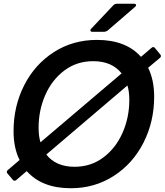

<svg xmlns="http://www.w3.org/2000/svg" viewBox="-20 -987 875 1020"><path d="M831 -698Q835 -694 835 -689Q835 -684 829 -679L767 -627Q799 -562 799 -473Q799 -341 742.5 -229.5Q686 -118 584.5 -52.5Q483 13 356 13Q203 13 122 -78L67 -31Q63 -27 58 -27Q51 -27 47 -33L20 -65Q16 -69 16 -74Q16 -80 22 -84L84 -137Q52 -201 52 -290Q52 -423 108.5 -534Q165 -645 266 -710Q367 -775 495 -775Q649 -775 729 -685L784 -732Q789 -737 794 -737Q800 -737 804 -731ZM195 -231 626 -597Q575 -662 475 -662Q388 -662 322 -612.5Q256 -563 220.5 -482Q185 -401 185 -308Q185 -264 195 -231ZM657 -533 226 -166Q277 -101 376 -101Q463 -101 529 -150.5Q595 -200 631 -281.5Q667 -363 667 -456Q667 -500 657 -533ZM472 -818Q460 -818 460 -826Q460 -830 465 -835L583 -960Q590 -967 601 -967H691Q703 -967 703 -960Q703 -955 697 -950L551 -824Q542 -818 533 -818Z"/></svg>

Font: Open Sauce Two SemiBold Italic
Style: Regular
Weight: 600
Italic angle: -10°
Designer: Alfredo Marco Pradil
Foundry: Creative Sauce Fz LLC
Version: Version 1.477